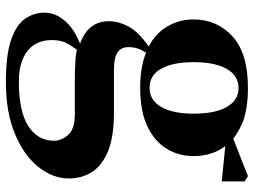

<svg xmlns="http://www.w3.org/2000/svg" viewBox="-125 -478 862 652"><g transform="rotate(90 306.0 -152.0)"><path d="M258 259Q166 259 114.5 241Q63 223 43 193Q23 163 23 128Q23 87 57 52Q82 26 128 7Q52 -20 52 -91Q52 -127 74 -164Q93 -195 138 -226Q94 -249 72 -286Q46 -327 46 -378Q46 -458 103.5 -510.5Q161 -563 279 -563Q344 -563 390 -547Q426 -533 451 -513L578 -563L596 -552V-474L476 -486Q510 -442 510 -378Q510 -327 484.5 -286Q459 -245 408 -221Q357 -197 278 -197Q208 -197 159 -217Q152 -206 148 -197Q140 -179 140 -157Q140 -133 157.5 -120.5Q175 -108 215 -108H361Q444 -108 493 -88Q542 -68 564 -33.5Q586 1 586 45Q586 99 547.5 148Q509 197 435.5 228Q362 259 258 259ZM149 18Q137 34 129 48Q116 70 116 102Q116 157 153.5 186Q191 215 257 215Q358 215 408 183Q458 151 458 95Q458 71 438.5 48Q419 25 369 25H258Q212 25 187 23Q167 22 149 18ZM278 -229Q321 -229 343.5 -269Q366 -309 366 -378Q366 -452 343 -491.5Q320 -531 279 -531Q237 -531 214 -491Q191 -451 191 -378Q191 -309 213 -269Q235 -229 278 -229Z"/></g></svg>

Font: Early Summer Mincho Heavy
Style: Regular
Weight: 900
Designer: GuiWonder
Version: Version 1.002